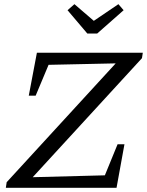

<svg xmlns="http://www.w3.org/2000/svg" viewBox="-20 -901 705 921"><path d="M661 -622 137 -51 483 -60 544 -209H577L539 0H8L12 -27L535 -597L213 -590L151 -442H118L157 -648H665ZM399 -740 304 -852 337 -881 430 -801 548 -881 573 -852 446 -740Z"/></svg>

Font: Piazzolla
Style: Italic
Weight: 400
Italic angle: -11.3°
Designer: Juan Pablo del Peral
Foundry: Huerta Tipografica
Version: Version 1.330